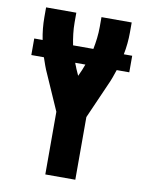

<svg xmlns="http://www.w3.org/2000/svg" viewBox="-83 -796 666 857"><g transform="rotate(10 250.0 -367.5)"><path d="M182 0V-284L112 -443Q104 -460 97.5 -478Q91 -496 85 -514H28V-589H66Q61 -614 58.5 -639.5Q56 -665 56 -691V-735H193V-691Q193 -665 196 -639.5Q199 -614 204 -589H296Q301 -614 304 -639.5Q307 -665 307 -691V-735H444V-691Q444 -665 441.5 -639.5Q439 -614 434 -589H472V-514H415Q409 -496 402.5 -478Q396 -460 388 -443L318 -284V0ZM250 -459 263 -488Q265 -495 268 -501Q271 -507 273 -514H227Q229 -507 232 -501Q235 -495 237 -488Z"/></g></svg>

Font: Iosevka Curly Heavy
Style: Regular
Weight: 900
Monospace: yes
Designer: Belleve Invis
Foundry: Belleve Invis
Version: Version 22.1.2; ttfautohint (v1.8.4)